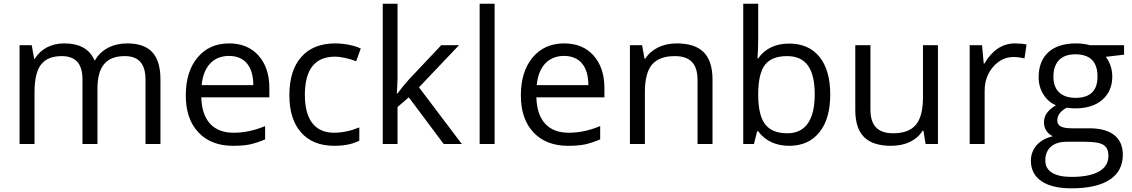

<svg xmlns="http://www.w3.org/2000/svg" viewBox="-20 -780 6133 1040"><path d="M849.1 0V-349.1C849.1 -485.8 789.1 -544.9 668 -544.9C590.3 -544.9 526.9 -510.3 495.1 -454.1H491.2C465.3 -514.6 410.6 -544.9 327.1 -544.9C258.3 -544.9 199.7 -514.2 168.9 -461.9H165L151.9 -535.2H85.9V0H167V-280.8C167 -350.1 178.7 -399.9 202.6 -430.7C226.1 -460.9 263.2 -476.1 314 -476.1C391.6 -476.1 426.8 -433.6 426.8 -348.1V0H507.8V-298.8C507.8 -419.4 554.7 -476.1 655.8 -476.1C732.4 -476.1 768.1 -433.6 768.1 -348.1V0Z M1242.2 9.8C1278.3 9.8 1309.1 7.3 1335 2C1360.4 -3.9 1387.2 -12.7 1416 -24.9V-97.2C1359.9 -73.2 1302.7 -61 1245.1 -61C1135.7 -61 1073.7 -127.4 1070.3 -252.9H1439V-304.2C1439 -376.5 1419.4 -434.6 1380.4 -479C1341.3 -522.9 1288.1 -544.9 1221.2 -544.9C1149.4 -544.9 1092.8 -519.5 1050.3 -468.8C1007.8 -418 986.3 -349.6 986.3 -263.2C986.3 -177.7 1009.3 -110.8 1055.2 -62.5C1100.6 -14.2 1163.1 9.8 1242.2 9.8ZM1220.2 -477.1C1304.7 -477.1 1352.1 -420.9 1352.1 -318.8H1072.3C1081.5 -418 1134.3 -477.1 1220.2 -477.1Z M1791 9.8C1845.2 9.8 1890.6 0.5 1926.3 -18.1V-89.8C1879.4 -70.8 1833.5 -61 1789.1 -61C1685.1 -61 1631.3 -133.8 1631.3 -265.1C1631.3 -403.8 1685.5 -473.1 1794.4 -473.1C1827.1 -473.1 1873.5 -462.4 1909.2 -448.2L1934.1 -517.1C1919.4 -524.4 1899.4 -531.2 1873.5 -536.6C1847.7 -542 1822.3 -544.9 1796.4 -544.9C1716.8 -544.9 1655.3 -520.5 1612.3 -471.7C1568.8 -422.9 1547.4 -353.5 1547.4 -264.2C1547.4 -176.8 1568.8 -109.4 1611.3 -62C1653.8 -14.2 1713.4 9.8 1791 9.8Z M2129.4 -273.9C2131.8 -311.5 2133.3 -338.9 2133.3 -356.9V-759.8H2053.2V0H2133.3V-200.2L2194.3 -252.9L2383.3 0H2481.4L2249.5 -307.1L2466.3 -535.2H2370.1L2197.3 -352.1C2168.5 -319.8 2147.5 -293.9 2133.3 -273.9Z M2659.2 -759.8H2578.1V0H2659.2Z M3057.1 9.8C3093.3 9.8 3124 7.3 3149.9 2C3175.3 -3.9 3202.1 -12.7 3231 -24.9V-97.2C3174.8 -73.2 3117.7 -61 3060.1 -61C2950.7 -61 2888.7 -127.4 2885.3 -252.9H3253.9V-304.2C3253.9 -376.5 3234.4 -434.6 3195.3 -479C3156.2 -522.9 3103 -544.9 3036.1 -544.9C2964.4 -544.9 2907.7 -519.5 2865.2 -468.8C2822.8 -418 2801.3 -349.6 2801.3 -263.2C2801.3 -177.7 2824.2 -110.8 2870.1 -62.5C2915.5 -14.2 2978 9.8 3057.1 9.8ZM3035.2 -477.1C3119.6 -477.1 3167 -420.9 3167 -318.8H2887.2C2896.5 -418 2949.2 -477.1 3035.2 -477.1Z M3839.4 0V-349.1C3839.4 -485.8 3773.9 -544.9 3645 -544.9C3571.3 -544.9 3508.3 -514.6 3475.1 -461.9H3471.2L3458 -535.2H3392.1V0H3473.1V-280.8C3473.1 -350.6 3486.3 -400.4 3512.2 -430.7C3538.1 -460.9 3579.1 -476.1 3635.3 -476.1C3719.7 -476.1 3758.3 -433.6 3758.3 -346.2V0Z M4254.9 -543.9C4180.7 -543.9 4124.5 -517.1 4086.9 -463.9H4083C4085.4 -496.6 4086.9 -533.7 4086.9 -575.2V-759.8H4005.9V0H4064L4081.1 -68.8H4086.9C4126 -15.6 4185.1 9.8 4254.9 9.8C4324.7 9.8 4378.9 -14.6 4418.5 -63.5C4457.5 -111.8 4477.1 -180.2 4477.1 -268.1C4477.1 -356 4457.5 -423.8 4418.9 -472.2C4379.9 -520 4325.2 -543.9 4254.9 -543.9ZM4243.2 -476.1C4345.2 -476.1 4393.1 -408.2 4393.1 -269C4393.1 -132.8 4344.7 -58.1 4245.1 -58.1C4189.9 -58.1 4149.4 -74.2 4124.5 -106.9C4099.6 -139.2 4086.9 -192.9 4086.9 -268.1C4086.9 -343.3 4099.1 -397 4123.5 -428.7C4147.9 -460.4 4188 -476.1 4243.2 -476.1Z M4612.8 -535.2V-185.1C4612.8 -48.8 4677.2 9.8 4807.6 9.8C4883.3 9.8 4944.3 -19 4977.5 -71.8H4981.9L4993.7 0H5060.5V-535.2H4979.5V-253.9C4979.5 -184.6 4966.8 -134.8 4940.9 -104C4915 -73.2 4874 -58.1 4817.9 -58.1C4733.4 -58.1 4694.8 -100.6 4694.8 -188V-535.2Z M5476.6 -544.9C5409.7 -544.9 5352.1 -505.9 5312.5 -436H5308.6L5299.3 -535.2H5232.4V0H5313.5V-287.1C5313.5 -339.4 5329.1 -383.3 5359.9 -418.5C5390.6 -453.6 5427.2 -471.2 5470.7 -471.2C5487.8 -471.2 5507.3 -468.8 5529.3 -463.9L5540.5 -539.1C5521.5 -543 5500.5 -544.9 5476.6 -544.9Z M5883.8 -535.2C5861.3 -541.5 5835.9 -544.9 5808.1 -544.9C5679.2 -544.9 5606 -479 5606 -361.8C5606 -326.7 5614.7 -295.4 5632.3 -268.1C5649.4 -240.7 5671.9 -221.2 5699.7 -210C5654.8 -182.6 5634.8 -155.3 5634.8 -116.2C5634.8 -81.5 5655.8 -54.2 5683.1 -42C5607.4 -24.9 5564 25.9 5564 90.8C5564 186 5642.6 240.2 5782.7 240.2C5964.8 240.2 6062 176.8 6062 58.1C6062 -35.2 5997.6 -85 5881.8 -85H5787.1C5728.5 -85 5707 -98.6 5707 -127.9C5707 -155.8 5724.1 -178.7 5758.8 -196.8C5772.9 -194.3 5787.6 -192.9 5803.7 -192.9C5866.2 -192.9 5915.5 -208.5 5951.2 -239.7C5986.8 -271 6004.9 -313 6004.9 -365.2C6004.9 -411.6 5987.8 -449.2 5969.7 -472.2L6068.8 -483.9V-535.2ZM5642.1 89.8C5642.1 23.9 5685.1 -12.2 5758.8 -12.2H5856C5905.3 -12.2 5939 -6.8 5957 4.9C5975.1 16.1 5983.9 36.1 5983.9 64.9C5983.9 134.8 5919.9 178.2 5783.7 178.2C5692.4 178.2 5642.1 147.9 5642.1 89.8ZM5686 -363.8C5686 -444.3 5728.5 -485.8 5804.7 -485.8C5884.8 -485.8 5924.8 -445.8 5924.8 -365.2C5924.8 -288.6 5885.3 -250 5806.2 -250C5730.5 -250 5686 -289.1 5686 -363.8Z"/></svg>

Font: Sahel
Style: Regular
Weight: 400
Foundry: Saber Rastikerdar (saber.rastikerdar@gmail.com)
Version: Version 3.4.0